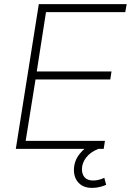

<svg xmlns="http://www.w3.org/2000/svg" viewBox="-20 -725 637 935"><path d="M57 0 169 -705H597L590 -666H204L159 -377H523L517 -338H153L105 -39H491L485 0ZM429 190Q386 190 363 165.5Q340 141 340 103Q340 59 368.5 23.5Q397 -12 441 -31L459 0Q419 16 399 43Q379 70 379 99Q379 124 392.5 139Q406 154 434 154Q446 154 459.5 151Q473 148 488 141L497 175Q487 180 468 185Q449 190 429 190Z"/></svg>

Font: Mulish ExtraLight
Style: Italic
Weight: 200
Italic angle: -9°
Designer: Vernon Adams
Foundry: Vernon Adams
Version: Version 3.603